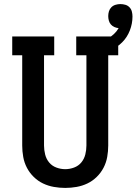

<svg xmlns="http://www.w3.org/2000/svg" viewBox="-20 -914 670 942"><path d="M300 8Q272 8 244 3Q216 -2 191 -14Q166 -26 145.5 -46Q125 -66 112 -91Q99 -116 94 -144Q89 -172 89 -200V-643H40V-735H246V-643H196V-200Q196 -178 201.5 -156Q207 -134 221 -117Q235 -100 256.5 -92Q278 -84 300 -84Q322 -84 343.5 -92Q365 -100 379 -117Q393 -134 398.5 -156Q404 -178 404 -200V-643H354V-735H560V-643H511V-200Q511 -172 506 -144Q501 -116 488 -91Q475 -66 454.5 -46Q434 -26 409 -14Q384 -2 356 3Q328 8 300 8ZM458 -643 440 -700Q458 -705 475.5 -711Q493 -717 509 -725.5Q525 -734 539 -747Q553 -760 562 -776Q551 -777 541 -781.5Q531 -786 524 -794Q517 -802 514 -813Q511 -824 511 -835Q511 -847 514.5 -858.5Q518 -870 526.5 -878.5Q535 -887 547 -890.5Q559 -894 570 -894Q583 -894 595 -890.5Q607 -887 615.5 -878Q624 -869 627 -857Q630 -845 630 -833Q630 -798 617 -764.5Q604 -731 579.5 -706.5Q555 -682 523 -667Q491 -652 458 -643Z"/></svg>

Font: Iosevka Slab Semibold Extended
Style: Regular
Weight: 600
Width: 7
Monospace: yes
Designer: Belleve Invis
Foundry: Belleve Invis
Version: Version 11.1.0; ttfautohint (v1.8.3)